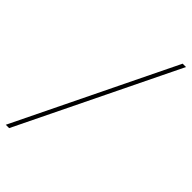

<svg xmlns="http://www.w3.org/2000/svg" viewBox="-282 -802 931 931"><g transform="rotate(45 183.0 -337.0)"><path d="M-27 71 370 -745H393L-4 71Z"/></g></svg>

Font: DM Sans 10pt Thin
Style: Italic
Weight: 250
Italic angle: -10°
Version: Version 4.004;gftools[0.9.30]